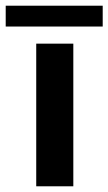

<svg xmlns="http://www.w3.org/2000/svg" viewBox="-68 -653 380 673"><path d="M59 -500V0H189V-500ZM-48 -560H292V-633H-48Z"/></svg>

Font: Goli SemiBold
Style: Regular
Weight: 600
Designer: jaikishan Patel
Foundry: MagicType
Version: Version 1.000;Glyphs 3.2 (3242)